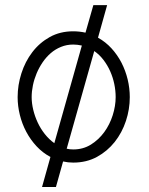

<svg xmlns="http://www.w3.org/2000/svg" viewBox="-20 -625 581 749"><path d="M144 104.5 176.8 -12.7Q146.5 -28.8 122.8 -54.2Q99.1 -79.6 82.5 -110.8Q65.9 -142.1 57.4 -176.8Q48.8 -211.4 48.8 -246.1Q48.8 -293 63.5 -338.9Q78.1 -384.8 106 -421.4Q133.8 -458 174.1 -480.5Q214.4 -502.9 265.6 -502.9Q289.6 -502.9 313.5 -497.6L344.2 -605H397.9L362.3 -478Q392.1 -461.4 415 -436.3Q438 -411.1 453.9 -380.4Q469.7 -349.6 478 -315.2Q486.3 -280.8 486.3 -246.1Q486.3 -198.7 471.2 -153.1Q456.1 -107.4 427.5 -71.3Q398.9 -35.2 358.2 -12.9Q317.4 9.3 265.6 9.3Q245.1 9.3 226.1 4.9L198.2 104.5ZM299.3 -447.3Q282.2 -451.2 265.6 -451.2Q240.2 -451.2 218 -442.1Q195.8 -433.1 178 -417.7Q160.2 -402.3 146.2 -381.8Q132.3 -361.3 122.8 -338.6Q113.3 -315.9 108.4 -292.2Q103.5 -268.6 103.5 -246.1Q103.5 -222.7 109.6 -197Q115.7 -171.4 127 -147.2Q138.2 -123 154.8 -102.1Q171.4 -81.1 191.9 -66.4ZM431.2 -246.1Q431.2 -271.5 425.8 -297.4Q420.4 -323.2 409.9 -346.9Q399.4 -370.6 383.8 -391.1Q368.2 -411.6 347.7 -425.8L240.2 -44.9Q252 -42 265.6 -42Q304.2 -42 334.7 -61Q365.2 -80.1 386.7 -109.6Q408.2 -139.2 419.7 -175.5Q431.2 -211.9 431.2 -246.1Z"/></svg>

Font: SaysetthaMai
Style: Regular
Weight: 400
Designer: John M. Durdin
Foundry: Lao Script for Windows
Version: Version 1.101